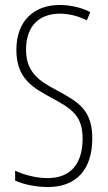

<svg xmlns="http://www.w3.org/2000/svg" viewBox="-20 -744 434 774"><path d="M173 10C288 10 352 -61 352 -186C352 -302 295 -333 209 -380C142 -416 85 -449 85 -544C85 -634 133 -689 222 -689C251 -689 291 -682 330 -662L344 -695C315 -711 268 -724 221 -724C117 -724 46 -660 46 -543C46 -427 113 -390 187 -350C269 -306 313 -278 313 -185C313 -90 270 -26 172 -26C129 -26 78 -38 41 -56V-16C80 2 133 10 173 10Z"/></svg>

Font: Noto Sans ExtraCondensed ExtraLight
Style: Regular
Weight: 200
Width: 2
Designer: Monotype Design Team
Foundry: Monotype Imaging Inc.
Version: Version 2.013